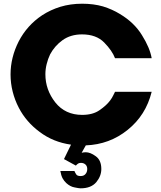

<svg xmlns="http://www.w3.org/2000/svg" viewBox="-20 -774 872 1039"><path d="M444.3 12.7Q573.2 7.8 670.9 -71.3Q769.5 -150.4 800.8 -277.3Q735.4 -277.3 602.5 -277.3Q599.6 -270.5 592.8 -257.8Q586.9 -245.1 576.2 -230.5Q555.7 -203.1 518.6 -177.7Q482.4 -152.3 424.8 -152.3Q333 -152.3 279.3 -219.7Q225.6 -288.1 225.6 -372.1Q225.6 -399.4 232.4 -426.8Q239.3 -455.1 251 -479.5Q275.4 -525.4 318.4 -556.6Q362.3 -587.9 423.8 -587.9Q501 -587.9 543.9 -543.9Q586.9 -500 602.5 -459Q668.9 -459 800.8 -459Q791 -515.6 748 -584Q706.1 -652.3 628.9 -698.2Q587.9 -723.6 537.1 -739.3Q486.3 -753.9 424.8 -753.9Q361.3 -753.9 306.6 -737.3Q252.9 -720.7 208 -691.4Q126 -636.7 81.1 -549.8Q37.1 -462.9 37.1 -371.1Q37.1 -323.2 48.8 -277.3Q60.5 -231.4 82 -190.4Q122.1 -113.3 195.3 -59.6Q267.6 -4.9 364.3 8.8Q351.6 35.2 326.2 86.9Q341.8 95.7 390.6 122.1Q395.5 116.2 402.3 111.3Q408.2 107.4 418 107.4Q432.6 107.4 442.4 116.2Q452.1 125 452.1 140.6Q452.1 157.2 442.4 168Q433.6 178.7 416 178.7Q398.4 178.7 392.6 169.9Q386.7 161.1 382.8 151.4Q357.4 151.4 306.6 151.4Q310.5 174.8 318.4 190.4Q327.1 206.1 338.9 216.8Q360.4 236.3 383.8 240.2Q407.2 245.1 416 245.1Q472.7 245.1 501 211.9Q528.3 178.7 528.3 140.6Q528.3 92.8 498 71.3Q468.8 49.8 443.4 49.8Q436.5 49.8 431.6 50.8Q426.8 51.8 421.9 52.7Q429.7 40 444.3 12.7Z"/></svg>

Font: Avakin
Style: Bold
Weight: 700
Designer: Herb Lubalin, Tom Carnase, Ed Benguiat, Adobe Type Staff
Version: Version 1.0